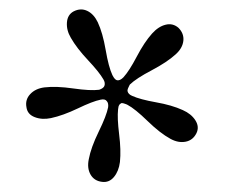

<svg xmlns="http://www.w3.org/2000/svg" viewBox="-20 -668 473 397"><path d="M294.4 -598.6Q307.6 -613.3 322.5 -616.9Q337.4 -620.6 349.1 -610.4Q360.8 -598.6 359.1 -583.5Q357.4 -568.4 343.3 -555.7Q325.7 -539.6 293.7 -522.7Q261.7 -505.9 248.5 -493.2Q248 -492.2 247.1 -490.5Q246.1 -488.8 244.6 -485.1Q243.2 -481.4 243.7 -479.5Q245.1 -473.1 253.4 -469.7Q269.5 -462.4 302.5 -456.5Q335.4 -450.7 357.9 -440.4Q375.5 -432.6 384 -419.2Q392.6 -405.8 386.2 -392.6Q378.9 -377.9 363.8 -375Q348.6 -372.1 332.5 -380.9Q311 -392.6 285.2 -417.7Q259.3 -442.9 243.7 -451.2Q242.7 -451.7 241.2 -452.4Q239.7 -453.1 235.6 -454.3Q231.4 -455.6 230 -454.1Q228 -453.1 226.8 -451.4Q225.6 -449.7 225.3 -448.5Q225.1 -447.3 224.6 -444.8Q224.1 -442.4 224.1 -441.4Q222.2 -423.8 226.3 -390.6Q230.5 -357.4 228 -333Q225.6 -314 215.6 -302Q205.6 -290 190.9 -292Q174.8 -293.9 167.2 -307.1Q159.7 -320.3 163.6 -338.9Q168 -362.8 184.1 -395.8Q200.2 -428.7 203.6 -446.3Q204.6 -455.1 200.7 -459Q197.3 -463.9 188 -461.9Q171.4 -458.5 140.9 -443.8Q110.4 -429.2 85.4 -423.8Q66.9 -419.9 51.8 -425.8Q36.6 -431.6 34.7 -446.3Q31.7 -461.9 42.5 -473.4Q53.2 -484.9 71.8 -487.3Q96.2 -490.2 131.6 -485.1Q167 -480 185.1 -482.4Q193.8 -485.4 195.8 -490.2Q198.2 -496.6 193.8 -503.9Q185.1 -519 161.9 -543.7Q138.7 -568.4 126.5 -589.8Q117.2 -605.5 118.4 -621.6Q119.6 -637.7 132.3 -644.5Q147 -651.9 160.4 -645.5Q173.8 -639.2 182.1 -622.1Q192.4 -600.1 198.5 -564.7Q204.6 -529.3 212.4 -512.7Q217.3 -502.9 222.2 -502Q228 -501 234.9 -507.8Q247.1 -521 262.7 -550.8Q278.3 -580.6 294.4 -598.6Z"/></svg>

Font: Amiri
Style: Slanted
Weight: 400
Italic angle: 9°
Designer: Khaled Hosny
Version: Version 000.107